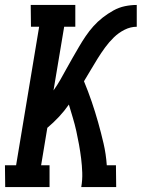

<svg xmlns="http://www.w3.org/2000/svg" viewBox="-42 -755 572 775"><path d="M-21 0 -22 -88H23L116 -647H83L82 -735H262V-647H217L174 -390Q189 -411 201.5 -433Q214 -455 226 -477Q238 -499 251 -521.5Q264 -544 276.5 -565.5Q289 -587 303.5 -608.5Q318 -630 335 -649Q352 -668 372.5 -684Q393 -700 415.5 -712.5Q438 -725 462 -730Q486 -735 510 -735V-647Q485 -647 461 -635Q437 -623 417.5 -604Q398 -585 382 -563Q366 -541 352 -518.5Q338 -496 324.5 -473Q311 -450 297 -427Q314 -386 328 -345Q342 -304 354 -261.5Q366 -219 376 -176Q386 -133 389 -88H426L427 0H286Q291 -29 290 -58Q289 -87 285.5 -115Q282 -143 277 -171Q272 -199 266 -226Q260 -253 252 -279.5Q244 -306 236 -333Q218 -307 196 -283.5Q174 -260 149 -239L124 -88H158V0Z"/></svg>

Font: Iosevka Curly Slab Semibold
Style: Italic
Weight: 600
Italic angle: -9°
Monospace: yes
Designer: Belleve Invis
Foundry: Belleve Invis
Version: Version 22.1.2; ttfautohint (v1.8.4)